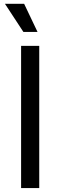

<svg xmlns="http://www.w3.org/2000/svg" viewBox="-20 -962 309 982"><path d="M180.7 -727.5V0H87.9V-727.5ZM99.6 -798.8 5.4 -942.4H103.5L171.9 -798.8Z"/></svg>

Font: Adwaita Sans
Style: Regular
Weight: 400
Designer: Rasmus Andersson
Foundry: rsms
Version: Version 4.001;git-9221beed3